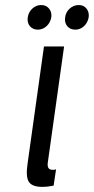

<svg xmlns="http://www.w3.org/2000/svg" viewBox="-20 -721 367 751"><path d="M152 -539.3 87.7 -80.1Q80.1 -28.9 93.1 -9.4Q106 10 145.7 10Q155.6 10 166.1 8.9Q176.6 7.7 189.7 5.1L199.3 -58.9Q194.3 -56.9 191.4 -56.9Q188.4 -56.9 184.9 -56.9Q173.9 -56.9 169.4 -64Q164.9 -71.1 167.1 -86.1L230.7 -539.3ZM127.9 -605Q147 -605 162.1 -618.7Q177.1 -632.4 180.7 -653.6Q183.3 -673.7 171.8 -687.5Q160.3 -701.3 141.1 -701.3Q121.7 -701.3 106.6 -687.5Q91.6 -673.7 88.7 -653.6Q85.4 -632.4 96.9 -618.7Q108.4 -605 127.9 -605ZM274.7 -605Q293.9 -605 308.6 -618.7Q323.3 -632.4 326.9 -653.6Q329.4 -673.7 318.3 -687.5Q307.1 -701.3 288 -701.3Q267.9 -701.3 252.6 -687.5Q237.4 -673.7 234.9 -653.6Q231.6 -632.4 243.1 -618.7Q254.6 -605 274.7 -605Z"/></svg>

Font: Secuela ExtLt
Style: Italic
Weight: 200
Italic angle: -8°
Designer: Fernando Haro
Foundry: deFharo
Version: Version 1.704